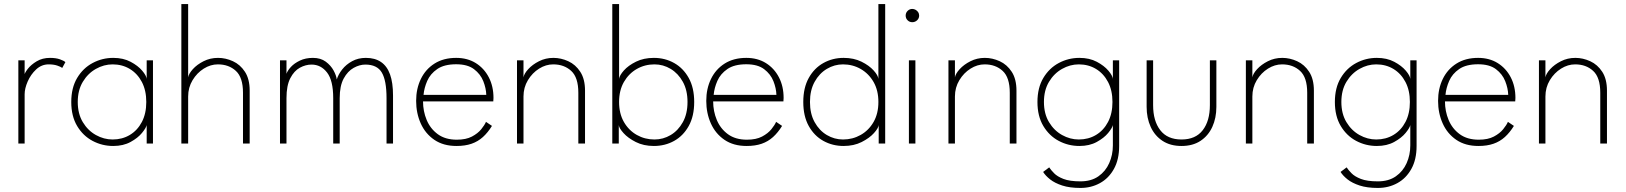

<svg xmlns="http://www.w3.org/2000/svg" viewBox="-20 -708 8020 947"><path d="M101.5 0H70.5V-410.5H101.5V-333.5H99Q100.5 -347 116.8 -368Q133 -389 161.2 -405.8Q189.5 -422.5 226.5 -422.5Q255.5 -422.5 275.5 -415.5Q295.5 -408.5 302.5 -401.5L287 -373Q280 -378.5 262.5 -384.5Q245 -390.5 220 -390.5Q185 -390.5 158.2 -365.5Q131.5 -340.5 116.5 -306Q101.5 -271.5 101.5 -243Z M703.5 0V-91Q700.5 -77 680.2 -52.2Q660 -27.5 624 -7.8Q588 12 538.5 12Q484 12 436.8 -13Q389.5 -38 360.5 -86.5Q331.5 -135 331.5 -205Q331.5 -275 360.5 -323.5Q389.5 -372 436.8 -397.2Q484 -422.5 538.5 -422.5Q588 -422.5 624.2 -403.2Q660.5 -384 681.2 -359.5Q702 -335 703.5 -319V-410.5H734.5V0ZM363.5 -205Q363.5 -147 388.5 -105.5Q413.5 -64 453 -42Q492.5 -20 535.5 -20Q583 -20 620.5 -42.5Q658 -65 679.8 -106.5Q701.5 -148 701.5 -205Q701.5 -262 679.8 -303.5Q658 -345 620.5 -367.8Q583 -390.5 535.5 -390.5Q492.5 -390.5 453 -368.2Q413.5 -346 388.5 -304.5Q363.5 -263 363.5 -205Z M1055.5 -422.5Q1093 -422.5 1129 -406Q1165 -389.5 1188.2 -353.8Q1211.5 -318 1211.5 -261V0H1178.5V-250.5Q1178.5 -326 1143.5 -358.2Q1108.5 -390.5 1054.5 -390.5Q1018.5 -390.5 985 -369.5Q951.5 -348.5 929.8 -312.5Q908 -276.5 908 -232V0H874.5V-688H908V-326.5Q911 -344.5 931.2 -367Q951.5 -389.5 984 -406Q1016.5 -422.5 1055.5 -422.5Z M1784.5 -422.5Q1829.5 -422.5 1859.2 -402.2Q1889 -382 1903.8 -341Q1918.5 -300 1918.5 -237V0H1886.5V-224Q1886.5 -311 1863.2 -350.2Q1840 -389.5 1782 -389.5Q1753.5 -389.5 1724.2 -373.2Q1695 -357 1675.2 -320.8Q1655.5 -284.5 1655.5 -224V0H1623.5V-224Q1623.5 -311 1593.2 -350.2Q1563 -389.5 1516.5 -389.5Q1487.5 -389.5 1459 -374Q1430.5 -358.5 1411.8 -322.2Q1393 -286 1393 -224V0H1361V-410.5H1393V-344Q1398 -359.5 1414.8 -377.8Q1431.5 -396 1459.2 -409.2Q1487 -422.5 1523.5 -422.5Q1561.5 -422.5 1586.8 -403.8Q1612 -385 1625.5 -360Q1639 -335 1641 -316Q1648.5 -341 1667.8 -365.5Q1687 -390 1716.8 -406.2Q1746.5 -422.5 1784.5 -422.5Z M2066.5 -208Q2066.5 -159.5 2084.5 -116.2Q2102.5 -73 2139.5 -46Q2176.5 -19 2233 -19Q2278.5 -19 2307.8 -34.5Q2337 -50 2353.8 -70.8Q2370.5 -91.5 2377 -107L2406.5 -87Q2386.5 -54.5 2362 -32.2Q2337.5 -10 2305.8 1Q2274 12 2231.5 12Q2167 12 2122.5 -18.2Q2078 -48.5 2055.2 -99.2Q2032.5 -150 2032.5 -210.5Q2032.5 -270.5 2055.8 -318.5Q2079 -366.5 2123.2 -394.5Q2167.5 -422.5 2230 -422.5Q2285.5 -422.5 2326.8 -396.8Q2368 -371 2391 -326.5Q2414 -282 2414 -225Q2414 -220.5 2413.5 -216.2Q2413 -212 2413 -208ZM2378.5 -240Q2377.5 -272.5 2363.8 -307.5Q2350 -342.5 2318 -366.8Q2286 -391 2230 -391Q2171 -391 2136.8 -367.5Q2102.5 -344 2087.2 -309Q2072 -274 2069 -240Z M2709.5 -422.5Q2747 -422.5 2783 -406Q2819 -389.5 2842.2 -353.8Q2865.5 -318 2865.5 -261V0H2832.5V-250.5Q2832.5 -326 2797.5 -358.2Q2762.5 -390.5 2708.5 -390.5Q2672.5 -390.5 2639 -369.5Q2605.5 -348.5 2583.8 -312.5Q2562 -276.5 2562 -232V0H2530V-410.5H2562V-326.5Q2565 -344.5 2585.5 -367Q2606 -389.5 2638.5 -406Q2671 -422.5 2709.5 -422.5Z M3000 0V-688H3033.5V-319Q3035.5 -336 3057.2 -360.5Q3079 -385 3117 -403.8Q3155 -422.5 3205 -422.5Q3260 -422.5 3305 -397.2Q3350 -372 3377 -323.5Q3404 -275 3404 -205Q3404 -135 3377 -86.5Q3350 -38 3305 -13Q3260 12 3205 12Q3154.5 12 3116 -7.5Q3077.5 -27 3055.5 -51.5Q3033.5 -76 3032 -91V0ZM3371 -205Q3371 -263 3348 -304.5Q3325 -346 3288 -368.2Q3251 -390.5 3208 -390.5Q3160.5 -390.5 3120.8 -367.8Q3081 -345 3057.2 -303.5Q3033.5 -262 3033.5 -205Q3033.5 -148 3057.2 -106.5Q3081 -65 3120.8 -42.5Q3160.5 -20 3208 -20Q3251 -20 3288 -42Q3325 -64 3348 -105.5Q3371 -147 3371 -205Z M3497.5 -208Q3497.5 -159.5 3515.5 -116.2Q3533.5 -73 3570.5 -46Q3607.5 -19 3664 -19Q3709.5 -19 3738.8 -34.5Q3768 -50 3784.8 -70.8Q3801.5 -91.5 3808 -107L3837.5 -87Q3817.5 -54.5 3793 -32.2Q3768.5 -10 3736.8 1Q3705 12 3662.5 12Q3598 12 3553.5 -18.2Q3509 -48.5 3486.2 -99.2Q3463.5 -150 3463.5 -210.5Q3463.5 -270.5 3486.8 -318.5Q3510 -366.5 3554.2 -394.5Q3598.5 -422.5 3661 -422.5Q3716.5 -422.5 3757.8 -396.8Q3799 -371 3822 -326.5Q3845 -282 3845 -225Q3845 -220.5 3844.5 -216.2Q3844 -212 3844 -208ZM3809.5 -240Q3808.5 -272.5 3794.8 -307.5Q3781 -342.5 3749 -366.8Q3717 -391 3661 -391Q3602 -391 3567.8 -367.5Q3533.5 -344 3518.2 -309Q3503 -274 3500 -240Z M4141 12Q4086.5 12 4041.2 -13Q3996 -38 3969 -86.5Q3942 -135 3942 -205Q3942 -275 3969 -323.5Q3996 -372 4041.2 -397.2Q4086.5 -422.5 4141 -422.5Q4191 -422.5 4229 -403.8Q4267 -385 4289 -360.5Q4311 -336 4312.5 -319V-688H4346V0H4314V-91Q4312.5 -76 4290.5 -51.5Q4268.5 -27 4230 -7.5Q4191.5 12 4141 12ZM4138 -20Q4185.5 -20 4225.2 -42.5Q4265 -65 4288.8 -106.5Q4312.5 -148 4312.5 -205Q4312.5 -262 4288.8 -303.5Q4265 -345 4225.2 -367.8Q4185.5 -390.5 4138 -390.5Q4095.5 -390.5 4058.2 -368.2Q4021 -346 3998 -304.5Q3975 -263 3975 -205Q3975 -147 3998 -105.5Q4021 -64 4058.2 -42Q4095.5 -20 4138 -20Z M4463 0V-410.5H4495V0ZM4479.5 -598.5Q4466 -598.5 4456.5 -608Q4447 -617.5 4447 -631Q4447 -645 4456.8 -654.5Q4466.5 -664 4479.5 -664Q4488.5 -664 4496.2 -659.5Q4504 -655 4508.8 -647.8Q4513.5 -640.5 4513.5 -631Q4513.5 -617.5 4503.5 -608Q4493.5 -598.5 4479.5 -598.5Z M4837.5 -422.5Q4875 -422.5 4911 -406Q4947 -389.5 4970.2 -353.8Q4993.5 -318 4993.5 -261V0H4960.5V-250.5Q4960.5 -326 4925.5 -358.2Q4890.5 -390.5 4836.5 -390.5Q4800.5 -390.5 4767 -369.5Q4733.5 -348.5 4711.8 -312.5Q4690 -276.5 4690 -232V0H4658V-410.5H4690V-326.5Q4693 -344.5 4713.5 -367Q4734 -389.5 4766.5 -406Q4799 -422.5 4837.5 -422.5Z M5309 219Q5256 219 5219.2 207Q5182.5 195 5159.5 176.8Q5136.5 158.5 5125 140L5155 117.5Q5163 130 5178.8 146.2Q5194.5 162.5 5225.2 174.5Q5256 186.5 5309 186.5Q5362 186.5 5397.5 161.8Q5433 137 5451 96.5Q5469 56 5469 9V-7H5500V12Q5500 79 5474.2 125.2Q5448.5 171.5 5405.2 195.2Q5362 219 5309 219ZM5469 0V-91Q5466 -77 5445.8 -52.2Q5425.5 -27.5 5389.5 -7.8Q5353.5 12 5304 12Q5249.5 12 5202.2 -13Q5155 -38 5126 -86.5Q5097 -135 5097 -205Q5097 -275 5126 -323.5Q5155 -372 5202.2 -397.2Q5249.5 -422.5 5304 -422.5Q5353.5 -422.5 5389.8 -403.2Q5426 -384 5446.8 -359.5Q5467.5 -335 5469 -319V-410.5H5500V0ZM5129 -205Q5129 -147 5154 -105.5Q5179 -64 5218.5 -42Q5258 -20 5301 -20Q5348.5 -20 5386 -42.5Q5423.5 -65 5445.2 -106.5Q5467 -148 5467 -205Q5467 -262 5445.2 -303.5Q5423.5 -345 5386 -367.8Q5348.5 -390.5 5301 -390.5Q5258 -390.5 5218.5 -368.2Q5179 -346 5154 -304.5Q5129 -263 5129 -205Z M5667.5 -189.5Q5667.5 -111.5 5702.8 -65.8Q5738 -20 5807.5 -20Q5877 -20 5912.2 -65.8Q5947.5 -111.5 5947.5 -189.5V-410.5H5979.5V-181Q5979.5 -126 5959.5 -82.2Q5939.5 -38.5 5901.2 -13.2Q5863 12 5807.5 12Q5752.5 12 5714 -13.2Q5675.5 -38.5 5655.5 -82.2Q5635.5 -126 5635.5 -181V-410.5H5667.5Z M6304.5 -422.5Q6342 -422.5 6378 -406Q6414 -389.5 6437.2 -353.8Q6460.5 -318 6460.5 -261V0H6427.5V-250.5Q6427.5 -326 6392.5 -358.2Q6357.5 -390.5 6303.5 -390.5Q6267.5 -390.5 6234 -369.5Q6200.5 -348.5 6178.8 -312.5Q6157 -276.5 6157 -232V0H6125V-410.5H6157V-326.5Q6160 -344.5 6180.5 -367Q6201 -389.5 6233.5 -406Q6266 -422.5 6304.5 -422.5Z M6776 219Q6723 219 6686.2 207Q6649.5 195 6626.5 176.8Q6603.5 158.5 6592 140L6622 117.5Q6630 130 6645.8 146.2Q6661.5 162.5 6692.2 174.5Q6723 186.5 6776 186.5Q6829 186.5 6864.5 161.8Q6900 137 6918 96.5Q6936 56 6936 9V-7H6967V12Q6967 79 6941.2 125.2Q6915.5 171.5 6872.2 195.2Q6829 219 6776 219ZM6936 0V-91Q6933 -77 6912.8 -52.2Q6892.5 -27.5 6856.5 -7.8Q6820.5 12 6771 12Q6716.5 12 6669.2 -13Q6622 -38 6593 -86.5Q6564 -135 6564 -205Q6564 -275 6593 -323.5Q6622 -372 6669.2 -397.2Q6716.5 -422.5 6771 -422.5Q6820.5 -422.5 6856.8 -403.2Q6893 -384 6913.8 -359.5Q6934.5 -335 6936 -319V-410.5H6967V0ZM6596 -205Q6596 -147 6621 -105.5Q6646 -64 6685.5 -42Q6725 -20 6768 -20Q6815.5 -20 6853 -42.5Q6890.5 -65 6912.2 -106.5Q6934 -148 6934 -205Q6934 -262 6912.2 -303.5Q6890.5 -345 6853 -367.8Q6815.5 -390.5 6768 -390.5Q6725 -390.5 6685.5 -368.2Q6646 -346 6621 -304.5Q6596 -263 6596 -205Z M7107 -208Q7107 -159.5 7125 -116.2Q7143 -73 7180 -46Q7217 -19 7273.5 -19Q7319 -19 7348.2 -34.5Q7377.5 -50 7394.2 -70.8Q7411 -91.5 7417.5 -107L7447 -87Q7427 -54.5 7402.5 -32.2Q7378 -10 7346.2 1Q7314.5 12 7272 12Q7207.5 12 7163 -18.2Q7118.5 -48.5 7095.8 -99.2Q7073 -150 7073 -210.5Q7073 -270.5 7096.2 -318.5Q7119.5 -366.5 7163.8 -394.5Q7208 -422.5 7270.5 -422.5Q7326 -422.5 7367.2 -396.8Q7408.5 -371 7431.5 -326.5Q7454.5 -282 7454.5 -225Q7454.5 -220.5 7454 -216.2Q7453.5 -212 7453.5 -208ZM7419 -240Q7418 -272.5 7404.2 -307.5Q7390.5 -342.5 7358.5 -366.8Q7326.5 -391 7270.5 -391Q7211.5 -391 7177.2 -367.5Q7143 -344 7127.8 -309Q7112.5 -274 7109.5 -240Z M7750 -422.5Q7787.5 -422.5 7823.5 -406Q7859.5 -389.5 7882.8 -353.8Q7906 -318 7906 -261V0H7873V-250.5Q7873 -326 7838 -358.2Q7803 -390.5 7749 -390.5Q7713 -390.5 7679.5 -369.5Q7646 -348.5 7624.2 -312.5Q7602.5 -276.5 7602.5 -232V0H7570.5V-410.5H7602.5V-326.5Q7605.5 -344.5 7626 -367Q7646.5 -389.5 7679 -406Q7711.5 -422.5 7750 -422.5Z"/></svg>

Font: League Spartan Thin
Style: Regular
Weight: 100
Foundry: The League of Moveable Type
Version: Version 2.002